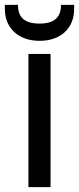

<svg xmlns="http://www.w3.org/2000/svg" viewBox="-40 -770 325 790"><path d="M168 0V-548H77V0ZM-20 -750V-733C-20 -656 34 -602 123 -602C212 -602 265 -656 265 -732V-750H211C211 -699 184 -673 123 -673C60 -673 34 -699 34 -750Z"/></svg>

Font: Poppins
Style: Regular
Weight: 400
Designer: Ninad Kale (Devanagari), Jonny Pinhorn (Latin)
Foundry: Indian Type Foundry
Version: 4.004